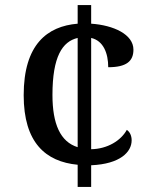

<svg xmlns="http://www.w3.org/2000/svg" viewBox="-20 -734 601 754"><path d="M285 -87V0H338V-85C452 -90 497 -137 497 -183C497 -201 490 -216 478 -224C455 -182 402 -149 338 -148V-585C386 -574 405 -525 405 -470C477 -470 504 -494 504 -539C504 -599 426 -635 338 -641V-714H285V-641C165 -631 73 -559 73 -360C73 -174 159 -99 285 -87ZM285 -585V-156C217 -177 186 -247 186 -361C186 -512 225 -571 285 -585Z"/></svg>

Font: Noto Serif Ethiopic Medium
Style: Regular
Weight: 500
Designer: Monotype Design Team
Foundry: Monotype Imaging Inc.
Version: Version 2.102